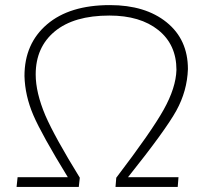

<svg xmlns="http://www.w3.org/2000/svg" viewBox="-20 -733 800 753"><path d="M482 -38H680L677 0H433L436 -36Q574 -217 622 -303Q670 -389 672 -459Q672 -558 601 -615Q530 -672 409 -672Q270 -672 195 -610Q120 -548 120 -441Q120 -370 158 -280Q195 -195 293 -36L289 0H45L49 -38H246Q143 -206 110.5 -282Q78 -358 76 -435Q76 -562 164.5 -637.5Q253 -713 411 -713Q550 -713 633.5 -645.5Q717 -578 717 -462Q714 -376 671.5 -299Q629 -222 482 -38Z"/></svg>

Font: Iunito ExtraLight
Style: Italic
Weight: 200
Italic angle: -4.541°
Designer: Vernon Adams
Foundry: Vernon Adams
Version: Version 2.001;November 30, 2019;FontCreator 12.0.0.2547 64-b